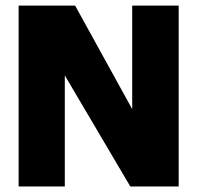

<svg xmlns="http://www.w3.org/2000/svg" viewBox="-20 -670 708 690"><path d="M455.1 -649.9H622.1V0H448.2L212.9 -398.9V0H46.9V-649.9H250L455.1 -277.8Z"/></svg>

Font: Overused Grotesk ExtraBold
Style: Regular
Weight: 800
Version: Version 0.002